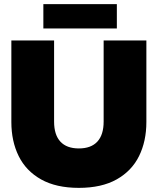

<svg xmlns="http://www.w3.org/2000/svg" viewBox="-20 -895 764 930"><path d="M190 -875H546V-757H190ZM35 -304V-699H242V-306Q242 -242 272.5 -209Q303 -176 362 -176Q421 -176 451.5 -209Q482 -242 482 -306V-699H689V-304Q689 -211 653.5 -139Q618 -67 545 -26Q472 15 362 15Q252 15 179 -26Q106 -67 70.5 -139Q35 -211 35 -304Z"/></svg>

Font: Prompt ExtraBold
Style: Regular
Weight: 800
Designer: Katatrad Team
Foundry: CadsonDemak
Version: Version 1.000